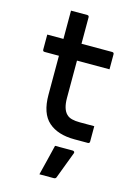

<svg xmlns="http://www.w3.org/2000/svg" viewBox="-138 -773 776 1089"><g transform="rotate(15 250.0 -228.5)"><path d="M436 -101V-11Q436 0 425 0H347Q248 0 193.5 -48.5Q139 -97 139 -206V-435H55Q44 -435 44 -446V-534H139V-700H234Q245 -700 245 -689V-534H425Q436 -534 436 -523V-435H245V-216Q245 -150 273 -123Q285 -111 304.5 -106Q324 -101 351 -101ZM250 64H353Q359 64 362.5 67.5Q366 71 364 77Q348 120 335 153.5Q322 187 305 233Q304 237 300.5 240Q297 243 290 243H206Q218 194 229 150.5Q240 107 250 64Z"/></g></svg>

Font: Recursive Sn Lnr St Med
Style: Regular
Weight: 500
Version: Version 1.085;hotconv 1.1.0;makeotfexe 2.6.0; ttfautohint (v